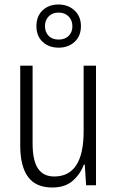

<svg xmlns="http://www.w3.org/2000/svg" viewBox="-20 -824 521 854"><path d="M407 -532V0H363L357 -92H353Q337 -49 303 -19.5Q269 10 213 10Q139 10 104.5 -37.5Q70 -85 70 -176V-532H125V-186Q125 -110 149 -74.5Q173 -39 221 -39Q352 -39 352 -240V-532ZM241 -612Q198 -612 170 -637.5Q142 -663 142 -708Q142 -752 169.5 -778Q197 -804 240 -804Q283 -804 311.5 -777.5Q340 -751 340 -708Q340 -664 312 -638Q284 -612 241 -612ZM241 -648Q269 -648 285.5 -664.5Q302 -681 302 -707Q302 -734 285 -751Q268 -768 241 -768Q213 -768 196.5 -751Q180 -734 180 -708Q180 -682 196 -665Q212 -648 241 -648Z"/></svg>

Font: Noto Sans Gurmukhi UI Condensed Light
Style: Regular
Weight: 300
Width: 3
Designer: Jelle Bosma - Monotype Design Team
Foundry: Monotype Imaging Inc.
Version: Version 2.004; ttfautohint (v1.8.4.7-5d5b)